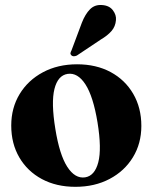

<svg xmlns="http://www.w3.org/2000/svg" viewBox="-20 -728 604 760"><path d="M285 -473.5Q360.5 -473.5 417.8 -442.8Q475 -412 507.2 -356.8Q539.5 -301.5 539.5 -229.5Q539.5 -160 506.2 -105.5Q473 -51 414 -19.8Q355 11.5 278.5 11.5Q203 11.5 145.8 -19.2Q88.5 -50 56.5 -104.8Q24.5 -159.5 24.5 -231Q24.5 -301 57.8 -355.8Q91 -410.5 150 -442Q209 -473.5 285 -473.5ZM317 -26Q355 -32 369 -85.5Q383 -139 366 -243.5Q349 -346.5 318.2 -394Q287.5 -441.5 247.5 -435.5Q209 -429.5 195.5 -375.8Q182 -322 199 -218Q215.5 -115.5 246.2 -67.8Q277 -20 317 -26ZM304 -638Q317.5 -672.5 336.5 -691.5Q355.5 -710.5 384.5 -708Q413 -706 427 -687.2Q441 -668.5 439 -648.5Q437 -623 421.2 -605Q405.5 -587 379 -571.5L284 -508Q270 -502 262.5 -509Q258 -513.5 259 -518.2Q260 -523 263 -528.5Z"/></svg>

Font: Fraunces 72pt
Style: Bold
Weight: 700
Version: Version 1.000;[b76b70a41]